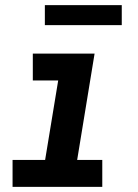

<svg xmlns="http://www.w3.org/2000/svg" viewBox="-20 -729 540 749"><path d="M29 0V-105H156L207 -415H108V-520H349L281 -105H379V0ZM155 -631V-709H455V-631Z"/></svg>

Font: Iosevka SS04 Extrabold Oblique
Style: Regular
Weight: 800
Italic angle: -9°
Monospace: yes
Designer: Belleve Invis
Foundry: Belleve Invis
Version: Version 19.0.0; ttfautohint (v1.8.4)